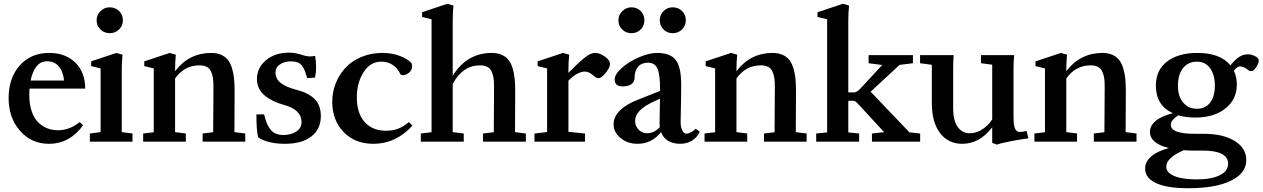

<svg xmlns="http://www.w3.org/2000/svg" viewBox="-20 -746 6648 1011"><path d="M237.3 11.2Q146 11.2 85.7 -56.9Q25.4 -125 25.4 -229.5Q25.4 -335.4 84 -401.4Q142.6 -467.3 238.8 -467.3Q324.7 -467.3 376.7 -416.3Q428.7 -365.2 428.7 -279.3H135.3Q134.3 -256.8 134.3 -246.1Q134.3 -197.8 146.5 -161.1Q158.7 -124.5 180.2 -102.8Q201.7 -81.1 228.3 -70.6Q254.9 -60.1 286.1 -60.1Q345.2 -60.1 399.9 -103L417.5 -86.9Q385.7 -41 340.1 -14.9Q294.4 11.2 237.3 11.2ZM228.5 -423.3Q193.4 -423.3 171.9 -395.8Q150.4 -368.2 141.1 -321.8H317.4Q312 -371.6 288.8 -397.5Q265.6 -423.3 228.5 -423.3Z M558.1 -571.3Q528.8 -571.3 508.8 -590.8Q488.8 -610.4 488.8 -639.2Q488.8 -667.5 509.3 -687.5Q529.8 -707.5 558.1 -707.5Q586.9 -707.5 606.9 -688Q627 -668.5 627 -639.2Q627 -610.4 606.9 -590.8Q586.9 -571.3 558.1 -571.3ZM453.1 0V-43L509.8 -50.3V-385.7L460 -397.9V-422.9L592.8 -467.3L625 -458Q621.1 -418 621.1 -375V-50.3L677.7 -43V0Z M733.9 0V-43L789.6 -49.8V-385.7L739.7 -397.9V-422.9L873.5 -467.3L905.8 -458Q901.9 -418 901.9 -375V-371.1Q975.1 -467.3 1092.3 -467.3Q1122.1 -467.3 1144 -457.5Q1166 -447.8 1179.4 -431.2Q1192.9 -414.6 1201.2 -388.2Q1209.5 -361.8 1212.4 -332.8Q1215.3 -303.7 1215.3 -265.1Q1215.3 -120.6 1214.4 -50.3L1271.5 -43V0H1046.9V-43L1102.5 -49.8Q1104 -166 1104 -288.1Q1104 -316.4 1101.3 -335Q1098.6 -353.5 1091.1 -369.9Q1083.5 -386.2 1068.4 -394Q1053.2 -401.9 1029.8 -401.9Q951.2 -401.9 901.9 -333V-50.3L958.5 -43V0Z M1481 11.2Q1389.6 11.2 1339.4 -22.9Q1330.1 -58.1 1330.1 -143.6L1370.6 -144Q1382.8 -89.8 1405.3 -62.5Q1427.7 -35.2 1471.7 -35.2Q1513.2 -35.2 1540.5 -53.5Q1567.9 -71.8 1567.9 -102.1Q1567.9 -168.9 1474.6 -193.8Q1445.8 -201.7 1421.9 -212.9Q1397.9 -224.1 1377.2 -240.2Q1356.4 -256.3 1344.7 -279.1Q1333 -301.8 1333 -329.1Q1333 -389.2 1380.6 -429Q1428.2 -468.8 1502.4 -468.8Q1536.1 -468.8 1576.2 -455.1Q1608.4 -444.3 1639.2 -452.1Q1644.5 -423.8 1644.5 -390.6Q1644.5 -364.3 1638.7 -337.4L1597.7 -334.5Q1590.8 -358.4 1585.9 -371.3Q1581.1 -384.3 1571.5 -397.9Q1562 -411.6 1547.6 -417.2Q1533.2 -422.9 1511.7 -422.9Q1477.5 -422.9 1454.1 -407Q1430.7 -391.1 1430.7 -364.7Q1430.7 -330.6 1458.3 -309.1Q1485.8 -287.6 1538.6 -273.9Q1604 -257.3 1636.7 -224.6Q1669.4 -191.9 1669.4 -134.8Q1669.4 -66.4 1619.6 -27.6Q1569.8 11.2 1481 11.2Z M1946.8 11.2Q1848.6 11.2 1789.1 -51Q1729.5 -113.3 1729.5 -210.4Q1729.5 -260.7 1747.6 -306.6Q1765.6 -352.5 1798.3 -388.4Q1831.1 -424.3 1882.1 -445.8Q1933.1 -467.3 1994.1 -467.3Q2044.9 -467.3 2085.7 -451.4Q2126.5 -435.5 2146.5 -414.6Q2149.9 -405.8 2149.9 -396.5Q2149.9 -376.5 2133.8 -363.3Q2117.7 -350.1 2101.6 -350.1Q2090.3 -350.1 2087.4 -357.4Q2074.2 -385.7 2048.8 -403.6Q2023.4 -421.4 1987.3 -421.4Q1929.7 -421.4 1894.3 -365.5Q1858.9 -309.6 1858.9 -233.9Q1858.9 -149.9 1899.9 -103.8Q1940.9 -57.6 2013.2 -57.6Q2049.8 -57.6 2077.6 -68.8Q2105.5 -80.1 2133.3 -103.5L2151.4 -84Q2064 11.2 1946.8 11.2Z M2195.8 0V-43L2252.4 -49.8V-644.5L2202.6 -656.7V-681.6L2335.4 -726.1L2367.7 -716.8Q2363.8 -679.2 2363.8 -634.8V-346.7Q2438 -467.3 2569.8 -467.3Q2599.6 -467.3 2621.6 -457.5Q2643.6 -447.8 2657 -431.2Q2670.4 -414.6 2678.7 -388.2Q2687 -361.8 2689.9 -332.8Q2692.9 -303.7 2692.9 -265.1Q2692.9 -120.6 2691.9 -50.3L2749 -43V0H2523.4V-43L2580.1 -49.8Q2581.5 -167 2581.5 -288.1Q2581.5 -316.4 2578.9 -335Q2576.2 -353.5 2568.6 -369.9Q2561 -386.2 2545.9 -394Q2530.8 -401.9 2507.3 -401.9Q2416 -401.9 2363.8 -303.7V-50.3L2421.9 -43V0Z M2794.4 0V-43L2860.8 -50.8V-385.7L2811 -397.9V-422.9L2944.8 -467.3L2977.1 -458Q2973.1 -418 2973.1 -375V-362.3Q3032.2 -423.3 3069.8 -450.7Q3092.8 -467.3 3113.8 -467.3Q3138.2 -467.3 3165 -448.2Q3191.9 -429.2 3191.9 -408.2Q3191.9 -391.1 3169.9 -362.8Q3147.9 -334.5 3131.8 -334.5Q3120.1 -334.5 3107.4 -346.2Q3082 -369.1 3060.1 -369.1Q3021 -369.1 2973.1 -321.3V-51.8L3060.5 -43V0Z M3236.3 -639.2Q3236.3 -667 3256.8 -687.3Q3277.3 -707.5 3305.2 -707.5Q3334 -707.5 3353.5 -688Q3373 -668.5 3373 -639.2Q3373 -610.4 3353.5 -590.8Q3334 -571.3 3305.2 -571.3Q3276.4 -571.3 3256.3 -590.8Q3236.3 -610.4 3236.3 -639.2ZM3522 -571.3Q3493.2 -571.3 3473.6 -590.8Q3454.1 -610.4 3454.1 -639.2Q3454.1 -667.5 3473.9 -687.5Q3493.7 -707.5 3522 -707.5Q3551.8 -707.5 3571.5 -688Q3591.3 -668.5 3591.3 -639.2Q3591.3 -610.4 3571.3 -590.8Q3551.3 -571.3 3522 -571.3ZM3337.4 11.2Q3285.2 11.2 3248 -18.8Q3210.9 -48.8 3210.9 -91.8Q3210.9 -130.4 3243.7 -163.6Q3276.4 -196.8 3338.4 -220.7L3455.6 -267.1V-276.4Q3455.6 -355 3441.7 -385.5Q3427.7 -416 3392.1 -416Q3358.4 -416 3339.8 -394.5Q3321.3 -373 3321.3 -334.5Q3321.3 -314.5 3304.4 -302.7Q3287.6 -291 3258.8 -291Q3216.8 -291 3216.8 -327.6Q3216.8 -355 3254.2 -388.2Q3291.5 -421.4 3344.5 -444.3Q3397.5 -467.3 3439.9 -467.3Q3509.8 -467.3 3538.3 -429.9Q3566.9 -392.6 3566.9 -300.8Q3566.9 -235.8 3564 -108.9Q3563.5 -93.3 3565.9 -79.1Q3568.4 -64.9 3575.9 -53.5Q3583.5 -42 3595.2 -42Q3603.5 -42 3617.4 -49.1Q3631.3 -56.2 3643.6 -67.9L3664.6 -52.7Q3650.4 -21 3623.3 -4.9Q3596.2 11.2 3561 11.2Q3526.4 11.2 3499.5 -3.7Q3472.7 -18.6 3460.9 -50.3Q3411.6 11.2 3337.4 11.2ZM3324.2 -109.9Q3324.2 -82.5 3342.5 -63.5Q3360.8 -44.4 3387.2 -44.4Q3424.3 -44.4 3454.6 -77.1Q3453.1 -88.9 3453.1 -102.5Q3455.1 -184.6 3455.1 -226.1L3423.8 -211.9Q3324.2 -167 3324.2 -109.9Z M3689.9 0V-43L3745.6 -49.8V-385.7L3695.8 -397.9V-422.9L3829.6 -467.3L3861.8 -458Q3857.9 -418 3857.9 -375V-371.1Q3931.2 -467.3 4048.3 -467.3Q4078.1 -467.3 4100.1 -457.5Q4122.1 -447.8 4135.5 -431.2Q4148.9 -414.6 4157.2 -388.2Q4165.5 -361.8 4168.5 -332.8Q4171.4 -303.7 4171.4 -265.1Q4171.4 -120.6 4170.4 -50.3L4227.5 -43V0H4002.9V-43L4058.6 -49.8Q4060.1 -166 4060.1 -288.1Q4060.1 -316.4 4057.4 -335Q4054.7 -353.5 4047.1 -369.9Q4039.6 -386.2 4024.4 -394Q4009.3 -401.9 3985.8 -401.9Q3907.2 -401.9 3857.9 -333V-50.3L3914.6 -43V0Z M4277.8 0V-43L4335.4 -48.8V-644.5L4284.7 -656.7V-681.6L4418.5 -726.1L4450.7 -716.8Q4446.8 -679.2 4446.8 -634.8V-259.3H4474.6Q4491.7 -259.3 4508.3 -277.3L4625.5 -403.8L4553.7 -413.1V-455.6H4787.1V-413.1L4716.8 -404.3L4564.5 -263.2L4768.6 -49.3L4825.2 -43V0H4571.3V-43L4635.3 -50.3L4497.6 -199.7Q4483.9 -215.3 4472.2 -215.3H4446.8V-48.8L4503.9 -43V0Z M5046.9 11.2Q4972.7 11.2 4929.7 -45.4Q4886.7 -102.1 4886.7 -204.1V-404.8L4824.7 -413.1V-455.6H5001.5Q4999 -421.4 4999 -390.6V-172.9Q4999 -112.3 5022.5 -78.4Q5045.9 -44.4 5086.9 -44.4Q5119.6 -44.4 5150.4 -63.5Q5181.2 -82.5 5204.6 -117.2V-405.3L5145.5 -413.1V-455.6H5320.3Q5316.9 -423.8 5316.9 -390.6V-129.9Q5316.9 -85 5325.2 -68.1Q5333.5 -51.3 5348.1 -51.3Q5368.7 -51.3 5385.7 -56.6L5395 -17.6Q5356 -12.7 5304 -2.7Q5252 7.3 5229 15.6L5204.6 6.3V-75.7Q5137.7 11.2 5046.9 11.2Z M5426.8 0V-43L5482.4 -49.8V-385.7L5432.6 -397.9V-422.9L5566.4 -467.3L5598.6 -458Q5594.7 -418 5594.7 -375V-371.1Q5668 -467.3 5785.2 -467.3Q5814.9 -467.3 5836.9 -457.5Q5858.9 -447.8 5872.3 -431.2Q5885.7 -414.6 5894 -388.2Q5902.3 -361.8 5905.3 -332.8Q5908.2 -303.7 5908.2 -265.1Q5908.2 -120.6 5907.2 -50.3L5964.4 -43V0H5739.7V-43L5795.4 -49.8Q5796.9 -166 5796.9 -288.1Q5796.9 -316.4 5794.2 -335Q5791.5 -353.5 5783.9 -369.9Q5776.4 -386.2 5761.2 -394Q5746.1 -401.9 5722.7 -401.9Q5644 -401.9 5594.7 -333V-50.3L5651.4 -43V0Z M6274.9 -127Q6224.1 -127 6184.6 -138.7Q6145 -113.8 6145 -88.9Q6145 -41.5 6271 -41.5H6318.4Q6420.4 -41.5 6481.4 -3.7Q6542.5 34.2 6542.5 96.7Q6542.5 166 6461.7 205.6Q6380.9 245.1 6235.4 245.1Q6126.5 245.1 6068.1 218.5Q6009.8 191.9 6009.8 141.6Q6009.8 105 6042.5 77.1Q6075.2 49.3 6134.8 33.7Q6035.2 9.3 6035.2 -52.2Q6035.2 -84 6065.4 -109.4Q6095.7 -134.8 6155.8 -149.9Q6066.4 -190.9 6066.4 -294.9Q6066.4 -377.4 6125.7 -422.4Q6185.1 -467.3 6285.2 -467.3Q6405.8 -467.3 6459 -401.9Q6481.4 -429.7 6502.9 -444.8Q6524.4 -460 6550.3 -460Q6574.7 -460 6595.2 -446.3Q6608.4 -438 6608.4 -425.8Q6608.4 -413.1 6594.7 -392.3Q6581.1 -371.6 6568.8 -371.6Q6557.1 -371.6 6548.3 -380.4Q6542.5 -386.2 6530 -391.4Q6517.6 -396.5 6509.3 -396.5Q6495.1 -396.5 6477.1 -373.5Q6492.7 -340.8 6492.7 -300.8Q6492.7 -222.7 6432.6 -174.8Q6372.6 -127 6274.9 -127ZM6282.7 -173.3Q6327.1 -173.3 6352.1 -205.8Q6377 -238.3 6377 -294.4Q6377 -352.5 6351.8 -387Q6326.7 -421.4 6282.7 -421.4Q6236.8 -421.4 6209.7 -387.7Q6182.6 -354 6182.6 -294.4Q6182.6 -238.8 6210 -206.1Q6237.3 -173.3 6282.7 -173.3ZM6121.1 131.8Q6121.1 163.6 6164.1 181.2Q6207 198.7 6281.2 198.7Q6357.9 198.7 6402.3 177Q6446.8 155.3 6446.8 116.2Q6446.8 46.9 6313 46.9H6267.1Q6235.4 46.9 6213.4 44.9Q6121.1 84.5 6121.1 131.8Z"/></svg>

Font: Elstob 6pt SemiBold
Style: Regular
Weight: 600
Designer: Peter S. Baker
Version: Version 1.015